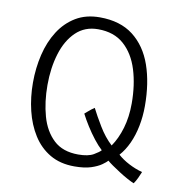

<svg xmlns="http://www.w3.org/2000/svg" viewBox="-77 -724 800 822"><g transform="rotate(10 323.0 -313.0)"><path d="M557.5 25Q547 21 529 11.2Q511 1.5 492 -10.8Q473 -23 457.2 -34Q441.5 -45 434.5 -51.5Q428.5 -44.5 411.8 -32.5Q395 -20.5 366.5 -11.2Q338 -2 294.5 -2Q233 -2 188.2 -28.2Q143.5 -54.5 114.8 -100Q86 -145.5 72 -203.5Q58 -261.5 58 -324.5Q58 -388.5 72 -447Q86 -505.5 115 -551Q144 -596.5 188 -623Q232 -649.5 292 -649.5Q381 -649.5 437.5 -605.8Q494 -562 520.8 -485.2Q547.5 -408.5 547.5 -309Q547.5 -263.5 539.2 -221.8Q531 -180 515 -145Q499 -110 476.5 -85Q497 -66.5 525.8 -51.5Q554.5 -36.5 584.5 -28.5Q580 -17 572.8 -1.5Q565.5 14 557.5 25ZM398.5 -90.5Q381.5 -106 362.5 -130.2Q343.5 -154.5 326.5 -181.5Q309.5 -208.5 297.5 -232Q301.5 -235.5 309 -242Q316.5 -248.5 324.5 -254.8Q332.5 -261 337.5 -264Q353 -233 378.8 -190.2Q404.5 -147.5 436.5 -118Q461 -153 475.5 -202Q490 -251 490 -310Q490 -390 469.8 -455.5Q449.5 -521 406.2 -559.5Q363 -598 293.5 -598Q236 -598 197.5 -561Q159 -524 140 -462Q121 -400 121 -325.5Q121 -252 138.2 -190.5Q155.5 -129 195 -92Q234.5 -55 302 -55Q345.5 -55 368.5 -68.5Q391.5 -82 398.5 -90.5Z"/></g></svg>

Font: Grandstander Thin ExtraLight
Style: Regular
Weight: 250
Version: Version 1.200